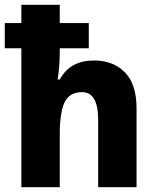

<svg xmlns="http://www.w3.org/2000/svg" viewBox="-21 -780 652 800"><path d="M228 -760V-684H349V-579H228V-562Q228 -534 225.5 -503Q223 -472 219 -449H228Q251 -490 286.5 -509Q322 -528 370 -528Q451 -528 499.5 -478.5Q548 -429 548 -328V0H388V-281Q388 -396 321 -396Q268 -396 248 -353.5Q228 -311 228 -221V0H68V-579H-1V-684H68V-760Z"/></svg>

Font: Noto Sans Devanagari UI SemiCondensed ExtraBold
Style: Regular
Weight: 800
Width: 4
Designer: Jelle Bosma - Monotype Design Team
Foundry: Monotype Imaging Inc.
Version: Version 2.004; ttfautohint (v1.8.4.7-5d5b)